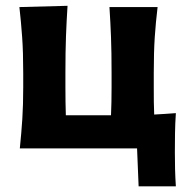

<svg xmlns="http://www.w3.org/2000/svg" viewBox="-20 -524 652 678"><path d="M469.5 134 464 0H50Q55.5 -53.5 58.8 -103.8Q62 -154 62 -216V-266Q62 -340.5 58.2 -393Q54.5 -445.5 48.5 -499L218.5 -503.5Q215 -449 213 -395.5Q211 -342 211 -266V-216Q211 -160.5 212.5 -117H372Q374 -160.5 374 -216V-266Q374 -340.5 372 -393Q370 -445.5 366.5 -499H536.5Q530 -445.5 526.5 -393Q523 -340.5 523 -266V-216Q523 -187.5 523.2 -164Q523.5 -140.5 524.5 -119.5Q543.5 -120.5 562.8 -121.8Q582 -123 601 -124.5Q598.5 -87.5 598 -52.5Q597.5 -17.5 597.5 13.5Q597.5 43.5 598.2 73.8Q599 104 601 134Z"/></svg>

Font: Commissioner Flair
Style: Bold
Weight: 700
Designer: Kostas Bartsokas
Foundry: Kostas Bartsokas
Version: Version 1.000; ttfautohint (v1.8.3)